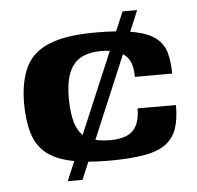

<svg xmlns="http://www.w3.org/2000/svg" viewBox="-43 -567 626 611"><g transform="rotate(-5 269.5 -261.5)"><path d="M285.2 -53.4Q211.2 -53.4 161.8 -64.8Q112.3 -76.1 84.2 -100.3Q56 -124.6 44.2 -164.4Q32.4 -204.3 32.4 -260.2Q33.1 -330.1 55.3 -375.2Q77.6 -420.3 131.3 -442Q185.1 -463.6 279 -463.6Q354.9 -463.6 401 -454.2Q447 -444.9 470.6 -426.2Q494.2 -407.4 502.2 -378.7Q510.2 -350 510.2 -312H390.8Q391.8 -361.3 366.3 -382.3Q340.8 -403.3 291 -403.3Q252.5 -403.3 226.4 -389.1Q200.4 -374.8 188 -343.4Q175.5 -311.9 175.5 -260.5Q176.5 -203.8 189.3 -172.7Q202.1 -141.7 228.4 -129.9Q254.8 -118.2 294.8 -118.2Q327 -118.2 348.1 -127Q369.2 -135.9 380 -156.5Q390.8 -177.2 390.8 -211.3H513.6Q513.6 -166.3 503.2 -136Q492.7 -105.8 467.7 -87.3Q442.6 -68.9 398 -61.1Q353.5 -53.4 285.2 -53.4ZM149.3 0 370.2 -523H416.8L196.5 0Z"/></g></svg>

Font: Genos Thin
Style: Regular
Weight: 100
Designer: Robert E. Leuschke
Foundry: Robert E. Leuschke
Version: Version 1.010